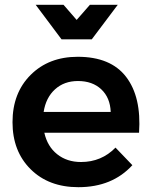

<svg xmlns="http://www.w3.org/2000/svg" viewBox="-20 -776 632 801"><path d="M362.8 -611.8H236.8L128.9 -755.9H245.1L299.8 -692.9L355 -755.9H471.2ZM304.2 -539.1Q441.9 -539.1 506.1 -455.3Q570.3 -371.6 560.1 -222.2H165Q177.7 -165 218.5 -132.6Q259.3 -100.1 317.9 -100.1Q403.3 -100.1 461.9 -160.2L532.2 -86.9Q448.2 4.9 307.1 4.9Q183.1 4.9 107.7 -70.1Q32.2 -145 32.2 -266.1Q32.2 -388.2 107.9 -463.6Q183.6 -539.1 304.2 -539.1ZM162.1 -309.1H441.9Q439.5 -368.7 402.6 -403.3Q365.7 -438 305.2 -438Q247.6 -438 209.5 -403.3Q171.4 -368.7 162.1 -309.1Z"/></svg>

Font: Montserrat-Arabic Medium
Style: Regular
Weight: 500
Designer: Mohamed Gaber
Foundry: Kief Type Foundry
Version: Version 5.008;PS 005.008;hotconv 1.0.88;makeotf.lib2.5.64775